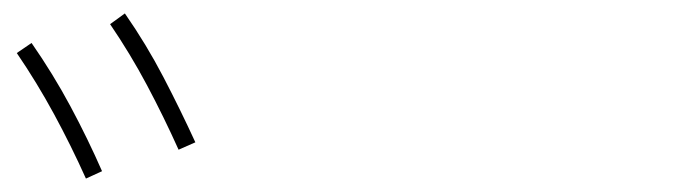

<svg xmlns="http://www.w3.org/2000/svg" viewBox="-20 -876 1040 286"><path d="M246 -653Q224 -702 199 -749Q174 -796 144 -840L166 -856Q198 -810 223.5 -761Q249 -712 271 -664ZM108 -610Q86 -659 60.5 -706Q35 -753 5 -797L27 -812Q59 -766 85 -717.5Q111 -669 132 -621Z"/></svg>

Font: Murecho Thin ExtraLight
Style: Regular
Weight: 250
Version: Version 1.010